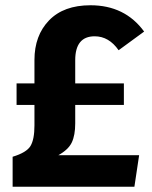

<svg xmlns="http://www.w3.org/2000/svg" viewBox="-20 -710 579 730"><path d="M266 -241Q266 -196 253 -168.5Q240 -141 202 -120H509L491 0H28V-114Q81 -130 96 -155Q111 -180 111 -233V-311H43V-393H111V-482Q111 -575 166.5 -632.5Q222 -690 324 -690Q455 -690 528 -590L431 -519Q394 -572 340 -572Q266 -572 266 -481V-393H451V-311H266Z"/></svg>

Font: Fira Sans
Style: Bold
Weight: 700
Designer: bBox Type GmbH & Carrois Corporate GbR & Edenspiekermann AG
Foundry: bBox Type GmbH & Carrois Corporate GbR & Edenspiekermann AG
Version: Version 4.301;PS 004.301;hotconv 1.0.88;makeotf.lib2.5.64775